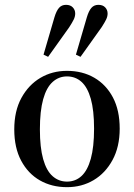

<svg xmlns="http://www.w3.org/2000/svg" viewBox="-20 -761 554 794"><path d="M257 13Q194 13 145 -15Q96 -43 67.5 -96.5Q39 -150 39 -226Q39 -302 68.5 -356Q98 -410 147 -439Q196 -468 257 -468Q321 -468 370 -439.5Q419 -411 447 -358Q475 -305 475 -229Q475 -154 445.5 -99.5Q416 -45 367 -16Q318 13 257 13ZM257 -10Q292 -10 317 -33Q342 -56 355.5 -104.5Q369 -153 369 -229Q369 -305 355.5 -352.5Q342 -400 317 -422.5Q292 -445 257 -445Q223 -445 197.5 -422Q172 -399 158.5 -350.5Q145 -302 145 -226Q145 -151 158.5 -103Q172 -55 197.5 -32.5Q223 -10 257 -10ZM160 -535 205 -689Q213 -716 224 -728.5Q235 -741 253 -741Q271 -741 281 -730.5Q291 -720 291 -705Q291 -693 285 -680.5Q279 -668 266 -648L179 -526ZM294 -535 339 -689Q347 -716 358 -728.5Q369 -741 387 -741Q405 -741 415 -730.5Q425 -720 425 -705Q425 -693 419 -680.5Q413 -668 400 -648L313 -526Z"/></svg>

Font: Source Serif 4 60pt SemiBold
Style: Regular
Weight: 600
Version: Version 4.004;hotconv 1.0.116;makeotfexe 2.5.65601